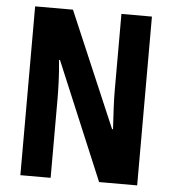

<svg xmlns="http://www.w3.org/2000/svg" viewBox="-52 -761 725 809"><g transform="rotate(5 311.0 -357.0)"><path d="M558 0H397L188 -498H184Q189 -446 190.5 -404Q192 -362 192 -331V0H64V-714H224L432 -227H436Q433 -277 431 -317.5Q429 -358 429 -389V-714H558Z"/></g></svg>

Font: Noto Sans ExtraCondensed
Style: Bold
Weight: 700
Width: 2
Designer: Monotype Design Team
Foundry: Monotype Imaging Inc.
Version: Version 2.013; ttfautohint (v1.8.4.7-5d5b)